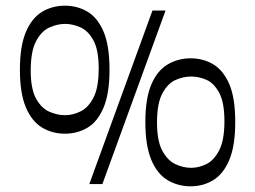

<svg xmlns="http://www.w3.org/2000/svg" viewBox="-20 -647 895 675"><path d="M294 0 516 -610H562L340 0ZM208 -177Q164 -177 128 -198.5Q92 -220 71 -269.5Q50 -319 50 -402Q50 -485 71 -534.5Q92 -584 128 -605.5Q164 -627 208 -627Q252 -627 287.5 -606Q323 -585 344 -536Q365 -487 365 -402Q365 -318 344 -268.5Q323 -219 287.5 -198Q252 -177 208 -177ZM209 -242Q235 -242 262.5 -255Q290 -268 308.5 -303.5Q327 -339 327 -406Q327 -471 308.5 -505Q290 -539 262.5 -551Q235 -563 209 -563Q182 -563 154 -550.5Q126 -538 107 -502.5Q88 -467 88 -399Q88 -334 107 -300Q126 -266 154 -254Q182 -242 209 -242ZM650 8Q606 8 569.5 -13.5Q533 -35 512 -85Q491 -135 491 -218Q491 -301 512 -350Q533 -399 569.5 -420.5Q606 -442 650 -442Q694 -442 729.5 -421Q765 -400 786 -351.5Q807 -303 807 -218Q807 -134 786 -84.5Q765 -35 729.5 -13.5Q694 8 650 8ZM652 -57Q679 -57 705.5 -70Q732 -83 750.5 -118.5Q769 -154 769 -221Q769 -287 750.5 -321Q732 -355 705.5 -366.5Q679 -378 652 -378Q625 -378 597.5 -366Q570 -354 551 -319Q532 -284 532 -216Q532 -151 551 -116.5Q570 -82 597.5 -69.5Q625 -57 652 -57Z"/></svg>

Font: Manuale Light
Style: Regular
Weight: 300
Designer: Eduardo Tunni / Pablo Cosgaya
Foundry: Eduardo Tunni / Pablo Cosgaya
Version: Version 1.002